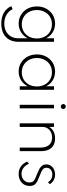

<svg xmlns="http://www.w3.org/2000/svg" viewBox="912 -1640 1002 2867"><g transform="rotate(90 1413.5 -207.0)"><path d="M332.5 275Q237 275 171 236.8Q105 198.5 72 126L118 106Q142.5 162.5 200.2 196.5Q258 230.5 333 230.5Q395 230.5 444.8 205.8Q494.5 181 523.2 134Q552 87 552 20V-118.5Q520 -55.5 461.8 -19.8Q403.5 16 332 16Q259.5 16 201.8 -19.2Q144 -54.5 110.2 -116Q76.5 -177.5 76.5 -256Q76.5 -335 110 -396.2Q143.5 -457.5 201.5 -492.8Q259.5 -528 332.5 -528Q404.5 -528 462.5 -492.5Q520.5 -457 552 -394.5V-512H605V14Q605 101 571 159Q537 217 475.8 246Q414.5 275 332.5 275ZM342.5 -31Q404.5 -31 452.5 -59.8Q500.5 -88.5 527.8 -139.5Q555 -190.5 555 -256Q555 -321.5 527.8 -372.5Q500.5 -423.5 452.5 -452.2Q404.5 -481 342.5 -481Q281 -481 233 -452.2Q185 -423.5 157.8 -372.5Q130.5 -321.5 130.5 -256Q130.5 -190.5 157.8 -139.8Q185 -89 233 -60Q281 -31 342.5 -31Z M1048.5 16Q976 16 918.2 -19.2Q860.5 -54.5 826.8 -116Q793 -177.5 793 -256Q793 -335 826.5 -396.2Q860 -457.5 917.8 -492.8Q975.5 -528 1048.5 -528Q1121.5 -528 1180.5 -492.5Q1239.5 -457 1268.5 -394.5V-512H1321.5V0H1268.5V-118.5Q1236 -55.5 1178.2 -19.8Q1120.5 16 1048.5 16ZM1059.5 -31Q1121.5 -31 1169.2 -59.8Q1217 -88.5 1244.2 -139.5Q1271.5 -190.5 1271.5 -256Q1271.5 -322 1244.2 -372.8Q1217 -423.5 1169.2 -452.2Q1121.5 -481 1059.5 -481Q997.5 -481 949.8 -452.2Q902 -423.5 874.5 -372.8Q847 -322 847 -256Q847 -190.5 874.5 -139.8Q902 -89 949.8 -60Q997.5 -31 1059.5 -31Z M1545 0V-512H1598V0ZM1571.5 -613.5Q1561.5 -613.5 1553 -618.5Q1544.5 -623.5 1539.5 -632Q1534.5 -640.5 1534.5 -650.5Q1534.5 -661 1539.5 -669.2Q1544.5 -677.5 1553 -682.5Q1561.5 -687.5 1571.5 -687.5Q1582 -687.5 1590.2 -682.5Q1598.5 -677.5 1603.5 -669.2Q1608.5 -661 1608.5 -651Q1608.5 -640.5 1603.5 -632Q1598.5 -623.5 1590.2 -618.5Q1582 -613.5 1571.5 -613.5Z M1822.5 0V-512H1875.5V-439Q1894.5 -475.5 1938.2 -501.8Q1982 -528 2048 -528Q2107.5 -528 2150 -503.8Q2192.5 -479.5 2215 -432.8Q2237.5 -386 2237.5 -318.5V0H2184.5V-309Q2184.5 -394 2145.2 -438.8Q2106 -483.5 2034.5 -483.5Q1984.5 -483.5 1949 -463.5Q1913.5 -443.5 1894.5 -411Q1875.5 -378.5 1875.5 -341.5V0Z M2577 16Q2514 16 2466.2 -17.2Q2418.5 -50.5 2393.5 -111.5L2425.5 -138Q2447.5 -85.5 2487.2 -56Q2527 -26.5 2576.5 -26.5Q2611 -26.5 2640.5 -41.2Q2670 -56 2687.5 -83Q2705 -110 2705 -147.5Q2705 -181 2689.5 -199.8Q2674 -218.5 2644 -232Q2614 -245.5 2571.5 -262Q2538.5 -275 2507.2 -291.2Q2476 -307.5 2455.8 -332.8Q2435.5 -358 2435.5 -397Q2435.5 -434.5 2455.2 -464Q2475 -493.5 2509.8 -510.8Q2544.5 -528 2588 -528Q2632 -528 2668.8 -507.8Q2705.5 -487.5 2731.5 -450.5L2702.5 -422Q2661.5 -487 2588 -487Q2542.5 -487 2514 -462.5Q2485.5 -438 2485.5 -399Q2485.5 -371 2501.8 -353.2Q2518 -335.5 2545 -323Q2572 -310.5 2604.5 -298Q2651 -280.5 2685.2 -263.5Q2719.5 -246.5 2738.2 -220.2Q2757 -194 2757 -149Q2757 -99 2733.8 -61.8Q2710.5 -24.5 2669.8 -4.2Q2629 16 2577 16Z"/></g></svg>

Font: Spartan Thin Light
Style: Regular
Weight: 300
Version: Version 1.004